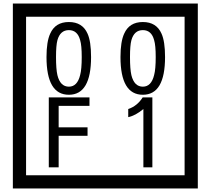

<svg xmlns="http://www.w3.org/2000/svg" viewBox="-20 -980 1195 1090"><path d="M1103 90H53V-960H1103ZM1028 15V-885H128V15ZM497 -656Q497 -442 371 -442Q244 -442 244 -656Q244 -744 265 -789Q294 -855 371 -855Q448 -855 477 -789Q497 -745 497 -656ZM444 -656Q444 -723 435 -752Q420 -809 371 -809Q322 -809 306 -752Q298 -723 298 -656Q298 -587 306 -553Q322 -488 371 -488Q419 -488 435 -554Q444 -587 444 -656ZM917 -656Q917 -442 791 -442Q664 -442 664 -656Q664 -744 685 -789Q714 -855 791 -855Q868 -855 897 -789Q917 -745 917 -656ZM864 -656Q864 -723 855 -752Q840 -809 791 -809Q742 -809 726 -752Q718 -723 718 -656Q718 -587 726 -553Q742 -488 791 -488Q839 -488 855 -554Q864 -587 864 -656ZM488 -379H313V-257H477V-209H313V-30H257V-427H488ZM845 -30H794V-361Q748 -323 708 -315V-361Q759 -378 790 -427H845Z"/></svg>

Font: Unicode BMP Fallback SIL
Style: Regular
Weight: 400
Foundry: NRSI, SIL International
Version: Version 5.1 Based on Unicode 5.1